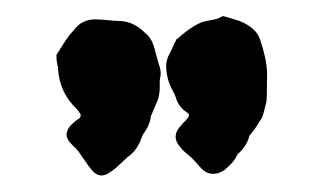

<svg xmlns="http://www.w3.org/2000/svg" viewBox="-20 -771 402 238"><path d="M311 -675Q311 -647 310 -644L307 -632Q305 -624 302 -621Q299 -615 291 -605Q289 -603 289 -602Q286 -591 277 -582Q275 -581 273 -577Q270 -570 258 -560Q240 -549 227 -565Q226 -566 223 -569.5Q220 -573 218 -575Q217 -576 211.5 -580.5Q206 -585 204 -588Q191 -602 205 -616Q206 -618 208.5 -620Q211 -622 212 -624Q217 -629 211 -632Q201 -639 198 -650Q197 -653 195 -657Q186 -672 186 -690Q186 -694 188 -700Q194 -712 197 -719L198 -720Q198 -721 198.5 -722Q199 -723 200 -723Q219 -740 232 -744Q235 -745 241 -746Q247 -747 250 -748L256 -751H257Q271 -747 277 -745Q299 -736 303 -720Q312 -693 311 -675ZM173 -705Q176 -694 177 -691Q180 -683 179 -677Q178 -674 178 -669Q178 -664 178 -662Q178 -656 176 -648L167 -627Q166 -616 157 -604Q156 -602 154 -596Q148 -583 139 -577Q137 -575 132.5 -571Q128 -567 126 -565Q125 -564 122 -561.5Q119 -559 117 -558Q104 -548 94 -560Q91 -563 81 -578Q77 -584 74 -587L68 -593Q57 -604 68 -616Q70 -618 73 -620.5Q76 -623 78 -624Q82 -628 78 -632Q77 -634 75 -636Q54 -656 52 -685Q52 -687 51 -691.5Q50 -696 50 -699V-703Q52 -706 56 -712.5Q60 -719 63.5 -724Q67 -729 71 -733Q81 -747 98 -747Q103 -747 113.5 -746Q124 -745 129 -745Q146 -744 159 -731L160 -730Q169 -724 173 -705Z"/></svg>

Font: Gutenberg Clean
Style: Regular
Weight: 400
Designer: Nicola Manzari, Bruno Pierini
Foundry: Unio | Creative Solutions
Version: Version 1.001;PS 001.001;hotconv 1.0.88;makeotf.lib2.5.64775